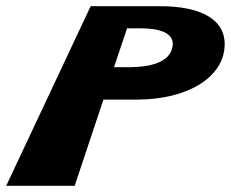

<svg xmlns="http://www.w3.org/2000/svg" viewBox="-34 -597 742 617"><path d="M257.3 -577 -14 0H206L298.4 -277H407.4C563.4 -277 683.8 -345 687.9 -450C691.5 -539 603.3 -577 482.3 -577ZM332.3 -381 374.4 -506H416.4C475.4 -506 529.4 -493 520.2 -446C511.6 -396 446.3 -381 380.3 -381Z"/></svg>

Font: Hussar Milosc
Style: Obl
Weight: 700
Foundry: Cannot Into Space Fonts
Version: Version 1.02